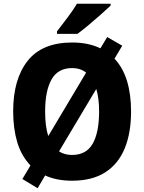

<svg xmlns="http://www.w3.org/2000/svg" viewBox="-20 -951 767 1021"><path d="M677 -358Q677 -244 643 -161.5Q609 -79 539.5 -34.5Q470 10 363 10Q281 10 220 -18L180 50L99 1L142 -71Q93 -123 71.5 -195.5Q50 -268 50 -359Q50 -530 127 -627.5Q204 -725 364 -725Q450 -725 514 -694L550 -754L630 -708L589 -639Q634 -591 655.5 -520Q677 -449 677 -358ZM220 -358Q220 -319 224 -286.5Q228 -254 237 -228L438 -565Q407 -589 364 -589Q288 -589 254 -528.5Q220 -468 220 -358ZM507 -358Q507 -429 492 -478L294 -146Q323 -127 363 -127Q439 -127 473 -187Q507 -247 507 -358ZM568 -921Q549 -903 517.5 -875Q486 -847 452 -818.5Q418 -790 392 -771H283V-784Q308 -817 338.5 -857Q369 -897 389 -931H568Z"/></svg>

Font: Noto Sans SemiCondensed ExtraBold
Style: Regular
Weight: 800
Width: 4
Designer: Monotype Design Team
Foundry: Monotype Imaging Inc.
Version: Version 2.013; ttfautohint (v1.8.4.7-5d5b)